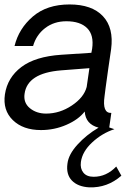

<svg xmlns="http://www.w3.org/2000/svg" viewBox="-24 -577 603 859"><path d="M496.1 168 519 209Q456.1 264.2 375 261.2Q324.2 258.3 297.6 230.7Q271 203.1 277.8 154.8Q282.7 113.8 322.8 69.8Q362.8 25.9 417 -5.9Q358.9 -21 355 -78.1Q327.1 -42 273.2 -18.6Q219.2 4.9 159.2 4.9Q79.1 4.9 33.4 -39.6Q-12.2 -84 -2 -154.8Q9.3 -230 71.5 -277.1Q133.8 -324.2 250 -332L384.8 -340.8L388.2 -358.9Q397 -419.9 366 -450.9Q335 -481.9 272.9 -481.9Q217.8 -481.9 178 -451.4Q138.2 -420.9 124 -371.1H41Q60.1 -449.2 123 -503.2Q186 -557.1 287.1 -557.1Q387.2 -557.1 436.5 -504.6Q485.8 -452.1 473.1 -356.9Q467.3 -316.9 460.2 -268.6Q453.1 -220.2 448.5 -184.1Q443.8 -147.9 443.8 -147Q432.6 -69.8 474.1 -71.8L464.8 -6.8L487.8 1Q432.6 19 388.4 60.1Q344.2 101.1 337.9 147.9Q334 176.8 348.9 195.3Q363.8 213.9 395 213.9Q452.1 213.9 496.1 168ZM363.8 -188 376 -272 249 -262.2Q98.1 -250 85.9 -157.2Q80.1 -117.2 109.6 -93Q139.2 -68.8 182.1 -68.8Q243.2 -68.8 297.4 -105Q351.6 -141.1 363.8 -188Z"/></svg>

Font: Oakes Grotesk
Style: Italic
Weight: 400
Designer: Samuel Oakes
Foundry: Samuel Oakes
Version: Version 1.0 | wf-rip DC20170320